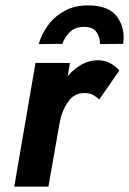

<svg xmlns="http://www.w3.org/2000/svg" viewBox="-20 -694 480 714"><path d="M124 -530 212 -531Q220 -555 239.5 -574.5Q259 -594 292 -594Q325 -594 338.5 -575Q352 -556 352 -530L438 -531Q446 -590 415.5 -631.5Q385 -673 311 -674Q261 -675 223 -655Q185 -635 160 -602Q135 -569 124 -530ZM349 -324 424 -432Q409 -449 389 -459.5Q369 -470 344 -470Q312 -470 283.5 -454Q255 -438 232 -411L240 -460H112L33 0H160L203 -244Q211 -284 234 -316.5Q257 -349 296 -348Q313 -348 325 -341.5Q337 -335 349 -324Z"/></svg>

Font: Jost* 600 Semi Italic
Style: Italic
Weight: 600
Italic angle: -10°
Version: Version 3.200; ttfautohint (v0.97) -l 8 -r 50 -G 200 -x 14 -